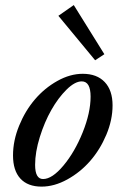

<svg xmlns="http://www.w3.org/2000/svg" viewBox="-20 -710 467 742"><path d="M347.7 -477.1 205.6 -648.9 265.1 -690.4 383.3 -500.5ZM140.6 11.2Q87.4 11.2 58.8 -19.8Q30.3 -50.8 30.3 -109.4Q30.3 -166.5 54 -224.4Q77.6 -282.2 115 -325.9Q152.3 -369.6 201.7 -397.2Q251 -424.8 299.8 -424.8Q354.5 -424.8 384.8 -392.8Q415 -360.8 415 -302.7Q415 -246.6 390.9 -189.2Q366.7 -131.8 328.6 -88.1Q290.5 -44.4 240.2 -16.6Q189.9 11.2 140.6 11.2ZM146.5 -18.1Q181.6 -18.1 225.3 -70.3Q269 -122.6 299.6 -198.5Q330.1 -274.4 330.1 -336.4Q330.1 -395.5 295.9 -395.5Q269.5 -395.5 237.3 -363.8Q205.1 -332 178.5 -285.2Q151.9 -238.3 133.8 -180.2Q115.7 -122.1 115.7 -72.8Q115.7 -18.1 146.5 -18.1Z"/></svg>

Font: Elstob 18pt Medium
Style: Italic
Weight: 500
Italic angle: -20°
Designer: Peter S. Baker
Version: Version 1.015